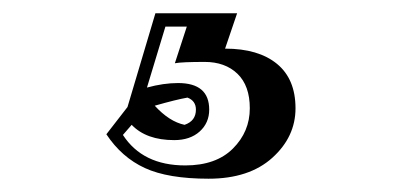

<svg xmlns="http://www.w3.org/2000/svg" viewBox="-20 -40 607 289"><path d="M261.2 0H229L201.2 91.8Q226.1 85 248 85Q294.9 85 294.9 125Q294.9 145 280.5 158Q266.1 170.9 242.2 170.9Q200.2 170.9 178.2 147.9L165 163.1Q194.8 209 258.8 209Q305.2 209 330.6 183.6Q356 158.2 356 123Q356 88.9 337.4 71Q318.8 53.2 288.1 53.2Q253.9 53.2 243.2 55.2ZM213.9 -20H336.9L318.8 33.2Q369.1 33.2 397 56.2Q424.8 79.1 424.8 123Q424.8 166 389.9 197.5Q355 229 293.9 229Q232.9 229 198 212.9Q163.1 196.8 140.1 162.1L171.9 121.1ZM274.9 125Q274.9 111.8 262.2 106.9Q245.1 109.9 212.9 119.1Q234.9 143.1 257.8 147.9Q274.9 142.1 274.9 125Z"/></svg>

Font: Jacques Francois Shadow
Style: Regular
Weight: 400
Designer: Alexei Vanyashin, Nikita Kanarev (i@xarsok.ru)
Foundry: Cyreal (www.cyreal.org)
Version: Version 1.003